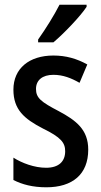

<svg xmlns="http://www.w3.org/2000/svg" viewBox="-20 -786 429 816"><path d="M348 -757V-766H233C210 -721 176 -666 142 -618V-606H207C251 -643 322 -717 348 -757ZM355 -150C355 -235 304 -274 229 -314C154 -353 133 -370 133 -408C133 -445 160 -468 207 -468C248 -468 283 -454 318 -434L351 -512C306 -537 260 -550 207 -550C104 -550 37 -495 37 -405C37 -320 83 -281 162 -240C240 -202 257 -179 257 -143C257 -100 230 -73 176 -73C126 -73 73 -93 37 -116V-21C74 -2 119 10 177 10C288 10 355 -45 355 -150Z"/></svg>

Font: Noto Sans Sinhala UI Condensed Medium
Style: Regular
Weight: 500
Width: 3
Designer: Jelle Bosma - Monotype Design Team
Foundry: Monotype Imaging Inc.
Version: Version 2.006